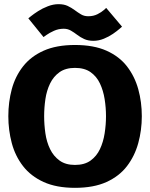

<svg xmlns="http://www.w3.org/2000/svg" viewBox="-20 -892 721 922"><path d="M340 10Q251 10 189.5 -18Q128 -46 90.5 -94.5Q53 -143 36.5 -205Q20 -267 20 -334Q20 -402 36.5 -463.5Q53 -525 90.5 -573Q128 -621 189.5 -648.5Q251 -676 340 -676Q430 -676 491.5 -648.5Q553 -621 590 -573Q627 -525 644 -463.5Q661 -402 661 -334Q661 -267 644 -205Q627 -143 590 -94.5Q553 -46 491.5 -18Q430 10 340 10ZM340 -100Q386 -100 415 -121Q444 -142 460 -176Q476 -210 482.5 -251.5Q489 -293 489 -334Q489 -375 482.5 -416Q476 -457 460 -491Q444 -525 415 -545.5Q386 -566 340 -566Q295 -566 266 -545.5Q237 -525 220.5 -491Q204 -457 198 -416Q192 -375 192 -334Q192 -293 198 -251.5Q204 -210 220.5 -176Q237 -142 266 -121Q295 -100 340 -100ZM116 -804Q116 -804 129 -814.5Q142 -825 163 -838.5Q184 -852 210 -862Q236 -872 261 -872Q287 -872 305 -863.5Q323 -855 338.5 -843.5Q354 -832 369 -823Q384 -814 404 -814Q429 -814 448.5 -824Q468 -834 479 -844Q490 -854 490 -854L566 -764Q566 -764 554 -753.5Q542 -743 522.5 -729.5Q503 -716 478.5 -706Q454 -696 429 -696Q403 -696 384.5 -704.5Q366 -713 351 -724.5Q336 -736 320.5 -745Q305 -754 286 -754Q261 -754 239 -744Q217 -734 203 -724Q189 -714 189 -714Z"/></svg>

Font: Epunda Sans ExtraBold
Style: Regular
Weight: 800
Designer: Simon Atzbach
Foundry: typofactur
Version: Version 2.204; ttfautohint (v1.8.4.7-5d5b)